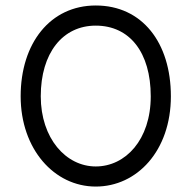

<svg xmlns="http://www.w3.org/2000/svg" viewBox="-20 -667 698 699"><path d="M328.6 -61C220.2 -61 128.4 -163.1 128.4 -316.4C128.4 -474.1 208 -573.7 328.6 -573.7C452.1 -573.7 528.8 -476.1 528.8 -316.4C528.8 -157.7 436.5 -61 328.6 -61ZM328.6 12.2C478.5 12.2 602.1 -117.7 602.1 -316.4C602.1 -511.7 497.6 -647 328.6 -647C163.1 -647 55.2 -509.8 55.2 -316.4C55.2 -124.5 177.2 12.2 328.6 12.2Z"/></svg>

Font: Velvelyne
Style: Regular
Weight: 400
Designer: Manon Van der Borght et Mariel Nils
Foundry: Velvetyne
Version: Version 1.070;Glyphs 3.3.1 (3343)